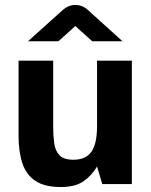

<svg xmlns="http://www.w3.org/2000/svg" viewBox="-20 -740 607 772"><path d="M224.1 12Q159.6 12 122.6 -12.5Q85.6 -37 70.1 -83.3Q54.6 -129.7 54.6 -194.6V-496H193.8V-230.2Q193.8 -194.6 198 -164.1Q202.1 -133.5 219.3 -115.6Q236.6 -97.7 275.1 -97.7Q325.1 -97.7 347.7 -129.9Q370.2 -162.1 370.2 -232.9V-496H510.2V0H391.2L370.2 -70.4Q348.4 -33.6 315.2 -10.8Q282.1 12 224.1 12ZM92.6 -574.2 233 -700.4Q243.2 -709.6 256.2 -714.9Q269.2 -720.2 283 -720.2Q296.8 -720.2 309.8 -714.9Q322.8 -709.6 332.8 -700.4L472.4 -574.2H350.8L282.8 -635.2L215 -574.2Z"/></svg>

Font: Atkinson Hyperlegible Next
Style: Regular
Weight: 400
Designer: Elliott Scott, Megan Eiswerth, Linus Boman, Theodore Petrosky, Letters from Sweden
Foundry: Applied Design Works, Letters from Sweden
Version: Version 2.001